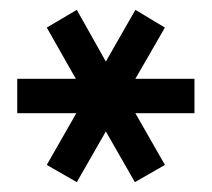

<svg xmlns="http://www.w3.org/2000/svg" viewBox="-20 -729 430 390"><path d="M15 -569H134L75 -673L136 -709L195 -604L255 -709L315 -673L255 -569H375V-499H255L315 -394L254 -359L195 -462L136 -359L75 -394L135 -499H15Z"/></svg>

Font: PT Root UI Web Bold
Style: Regular
Weight: 700
Designer: Vitaly Kuzmin
Foundry: ParaType Ltd.
Version: Version 1.000W